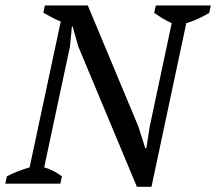

<svg xmlns="http://www.w3.org/2000/svg" viewBox="-33 -683 804 714"><path d="M546.4 -662.6H751L745.1 -634.8Q723.1 -622.1 701.7 -612.3Q680.2 -602.5 659.7 -596.7L530.3 11.7H476.1L258.3 -509.8L237.3 -584H234.4L227.1 -509.8L131.3 -60.5Q149.4 -55.7 165.8 -47.1Q182.1 -38.6 197.3 -27.3L191.4 0H-13.2L-7.3 -27.3Q12.7 -38.1 33.9 -46.1Q55.2 -54.2 77.1 -60.5L192.9 -603Q175.3 -609.9 158.9 -618.7Q142.6 -627.4 128.4 -635.7L133.8 -662.6H293.5L481.4 -212.9L507.3 -131.8H511.2L523.9 -212.9L605.5 -596.7Q586.9 -605.5 570.8 -615.2Q554.7 -625 540.5 -634.8Z"/></svg>

Font: PT Astra Serif
Style: Italic
Weight: 400
Italic angle: -16°
Designer: A.Korolkova, I. Chaeva
Foundry: ParaType Ltd
Version: Version 1.001